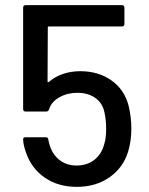

<svg xmlns="http://www.w3.org/2000/svg" viewBox="-20 -720 580 747"><path d="M491 -219Q491 -172 479 -132Q460 -68 406.5 -30.5Q353 7 279 7Q206 7 154 -29Q102 -65 81 -127Q71 -155 70 -176V-178Q70 -186 79 -186H158Q167 -186 168 -177Q169 -170 173 -156Q184 -119 211.5 -97.5Q239 -76 278 -76Q319 -76 347.5 -98.5Q376 -121 386 -161Q393 -182 393 -219Q393 -252 387 -280Q380 -318 351.5 -338.5Q323 -359 281 -359Q242 -359 211 -341.5Q180 -324 171 -295Q168 -286 160 -286H80Q70 -286 70 -296V-690Q70 -700 80 -700H454Q464 -700 464 -690V-627Q464 -617 454 -617H170Q166 -617 166 -613L165 -404Q165 -398 170 -401Q194 -422 225.5 -432.5Q257 -443 292 -443Q362 -443 412.5 -408Q463 -373 480 -310Q491 -266 491 -219Z"/></svg>

Font: Amber EN Medium
Style: Regular
Weight: 500
Designer: Jeremy Tribby
Foundry: Tribby Type Co.
Version: Version 1.403 November 24, 2021